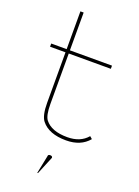

<svg xmlns="http://www.w3.org/2000/svg" viewBox="-173 -784 783 1084"><g transform="rotate(20 218.5 -242.0)"><path d="M21 -466.3V-485.4H113.8V-712.4H133.3V-485.4H386.2V-466.3H133.3V-164.1Q133.3 -93.8 152.3 -69.3Q191.4 -19.5 286.1 -19.5Q364.7 -19.5 406.7 -69.3L421.4 -56.6Q374 0 286.1 0Q182.1 0 137.2 -57.1Q113.8 -86.9 113.8 -164.1V-466.3ZM201 227.5H196.7L218.6 119.7Q218.6 108.9 231.1 108.9Q245.5 108.9 245.5 119.7Z"/></g></svg>

Font: Fortheenas_01
Style: Regular
Weight: 100
Designer: Situjuh Nazara
Version: Version 1.10 September 8, 2014